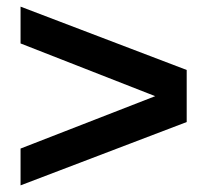

<svg xmlns="http://www.w3.org/2000/svg" viewBox="-20 -620 624 579"><path d="M543 -252 42 -61V-172L448 -330L42 -489V-600L543 -409Z"/></svg>

Font: Libra Sans
Style: Bold
Weight: 700
Foundry: Context Ltd
Version: Version 1.000